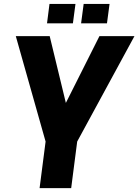

<svg xmlns="http://www.w3.org/2000/svg" viewBox="-20 -965 710 985"><path d="M367.2 -944.8 354 -845.2H221.2L233.9 -944.8ZM542 -944.8 528.8 -845.2H396L409.2 -944.8ZM376 -238.8 345.2 0H183.1L213.9 -238.8L61 -779.8H234.9L317.9 -437L490.2 -779.8H669.9Z"/></svg>

Font: Cooper Hewitt
Style: Bold Italic
Weight: 712
Designer: Village Type and Design LLC
Foundry: Cooper Hewitt Smithsonian Design Museum
Version: 1.000